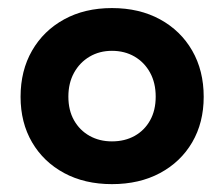

<svg xmlns="http://www.w3.org/2000/svg" viewBox="-20 -786 556 476"><path d="M257.5 -329.5Q190 -329.5 139 -357Q88 -384.5 59.5 -433.2Q31 -482 31 -546Q31 -611 59.5 -660.5Q88 -710 139 -738Q190 -766 257.5 -766Q325.5 -766 376.8 -738Q428 -710 456.5 -660.5Q485 -611 485 -546Q485 -482 456.5 -433.2Q428 -384.5 376.8 -357Q325.5 -329.5 257.5 -329.5ZM257.5 -435.5Q289.5 -435.5 314 -449.2Q338.5 -463 352.2 -487.8Q366 -512.5 366 -546.5Q366 -580.5 352 -606Q338 -631.5 313.5 -645.8Q289 -660 257.5 -660Q226.5 -660 202 -645.5Q177.5 -631 163.5 -605.5Q149.5 -580 149.5 -546.5Q149.5 -512.5 163.5 -487.8Q177.5 -463 202 -449.2Q226.5 -435.5 257.5 -435.5Z"/></svg>

Font: Hepta Slab
Style: Bold
Weight: 700
Designer: Michael LaGattuta
Foundry: Michael LaGattuta
Version: Version 1.100